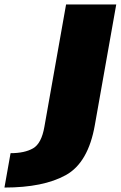

<svg xmlns="http://www.w3.org/2000/svg" viewBox="-181 -613 545 863"><path d="M-161 230Q14 230 115 174Q216 118 245.5 -52L341.5 -593H116L18.5 -43Q5.5 32 -32.5 53.8Q-70.5 75.5 -133.5 75.5Z"/></svg>

Font: Anybody UltraCondensed Thin Black
Style: Italic
Weight: 900
Italic angle: -10°
Version: Version 1.111